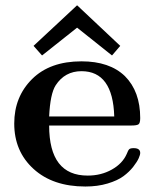

<svg xmlns="http://www.w3.org/2000/svg" viewBox="-20 -678 567 704"><path d="M32.2 -225.1Q32.2 -323.2 97.7 -388.2Q163.1 -453.1 278.8 -453.1Q381.8 -453.1 438 -398.9Q494.1 -342.8 494.1 -245.1Q494.1 -226.1 487.5 -221.9Q481 -217.8 461.9 -217.8H160.2Q160.2 -33.7 301.8 -34.2Q350.6 -34.2 389.9 -56.2Q429.2 -78.1 444.8 -113.8Q449.7 -127 453.9 -130.9Q458 -134.8 470.2 -134.8Q494.1 -134.8 494.1 -117.2Q494.1 -110.4 488.5 -97.7Q482.9 -85 468.5 -66.4Q454.1 -47.9 432.6 -32Q411.1 -16.1 374.5 -5.1Q337.9 5.9 293 5.9Q173.8 5.9 103 -58.6Q32.2 -123 32.2 -225.1ZM103 -509.8 262.2 -658.2H263.2L420.9 -509.8L391.1 -475.1H390.1L263.2 -576.2H262.2L134.8 -475.1H133.8ZM160.2 -251H398.9Q394 -417 278.8 -417Q217.8 -417 184.1 -365.2Q164.1 -334 160.2 -251Z"/></svg>

Font: CMU Serif
Style: Bold
Weight: 700
Version: Version 0.7.0